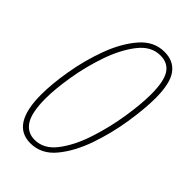

<svg xmlns="http://www.w3.org/2000/svg" viewBox="-224 -799 883 883"><g transform="rotate(45 217.5 -357.0)"><path d="M157 10Q228 10 277.5 -50Q327 -110 358 -199.5Q389 -289 403.5 -382.5Q418 -476 418 -544Q418 -640 387 -682Q356 -724 297 -724Q228 -724 178.5 -666.5Q129 -609 97 -522.5Q65 -436 49.5 -344.5Q34 -253 34 -184Q34 10 157 10ZM160 -15Q112 -15 86.5 -55Q61 -95 61 -186Q61 -246 75 -332Q89 -418 118 -502Q147 -586 191 -642.5Q235 -699 295 -699Q344 -699 367.5 -662.5Q391 -626 391 -542Q391 -478 377 -389Q363 -300 335 -214.5Q307 -129 263.5 -72Q220 -15 160 -15Z"/></g></svg>

Font: Noto Sans Display Condensed Thin
Style: Italic
Weight: 250
Width: 3
Italic angle: -12°
Designer: Monotype Design Team
Foundry: Monotype Imaging Inc.
Version: Version 1.900